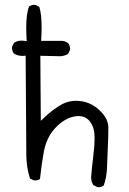

<svg xmlns="http://www.w3.org/2000/svg" viewBox="-20 -779 540 804"><path d="M387.7 4.4Q389.6 4.9 393.8 4.9Q397.9 4.9 403.6 3.2Q409.2 1.5 414.6 -2.4Q427.2 -38.6 428.2 -78.6Q429.2 -118.7 431.4 -159.7Q433.6 -200.7 433.6 -233.4Q433.6 -239.7 433.6 -247.3Q433.6 -254.9 431.4 -263.2Q429.2 -271.5 425.3 -280.3Q417 -297.4 399.9 -314Q366.7 -347.7 322.3 -355Q309.6 -356.9 297.9 -356.9Q267.6 -356.9 241.2 -343.3Q203.6 -323.2 163.1 -284.7L150.9 -272.9L148.9 -545.4L235.8 -543.5Q251.5 -545.4 265.1 -553.2L272.9 -569.3Q273.4 -571.8 273.4 -574.7Q273.4 -577.6 272.5 -582Q271.5 -591.3 265.1 -598.1Q255.4 -606 241.7 -607.9H152.3Q154.3 -641.1 154.3 -661.6Q154.3 -720.7 144.5 -750.5L128.9 -758.3Q127 -758.8 125 -758.8Q110.8 -758.8 101.6 -751.5Q89.8 -721.7 89.8 -661.6Q89.8 -640.6 91.8 -606.9Q77.1 -608.9 71.3 -608.9Q53.2 -608.9 39.1 -600.1L30.8 -584Q30.3 -581.5 30.3 -577.4Q30.3 -573.2 32 -566.9Q33.7 -560.5 38.1 -555.2Q53.2 -544.9 73.2 -544.9Q76.2 -544.9 87.4 -545.9L90.3 -125Q91.3 -76.2 105.5 -31.7L121.1 -23.9Q124 -23.4 127 -23.4Q139.2 -23.4 147.5 -29.8Q153.3 -87.4 163.6 -144Q174.8 -203.6 210.9 -242.4Q247.1 -281.2 287.6 -290.5Q299.3 -293 309.6 -293Q335.9 -293 352.1 -275.4Q373.5 -252 375.5 -215.3Q376 -206.5 376 -196.8Q376 -168.5 370.8 -127.2Q365.7 -85.9 361.8 -39.6Q361.8 -36.6 361.8 -34.2Q361.8 -17.6 371.1 -3.9Z"/></svg>

Font: Bakudai
Style: ExtraLight
Weight: 200
Version: Version 1.48